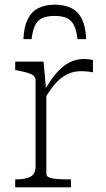

<svg xmlns="http://www.w3.org/2000/svg" viewBox="-20 -800 453 820"><path d="M377 -543V-491Q368 -493 359.5 -494Q351 -495 342.5 -495.5Q334 -496 327 -496Q301 -496 279.5 -488Q258 -480 239.5 -465Q221 -450 204 -428Q187 -406 171 -378L170 -414Q196 -459 221.5 -488.5Q247 -518 276 -533Q305 -548 338 -548Q350 -548 361.5 -546.5Q373 -545 377 -543ZM45 0V-34H48Q87 -34 109.5 -45Q132 -56 132 -90V-454Q132 -469 123.5 -476.5Q115 -484 98 -489Q81 -494 55 -499L45 -501V-537H166L177 -415L178 -416V-56Q178 -47 191 -42Q204 -37 224 -35.5Q244 -34 264 -34H283V0ZM214 -780Q173 -780 144 -765.5Q115 -751 98.5 -718Q82 -685 80 -633H115Q119 -669 129.5 -691Q140 -713 160 -722.5Q180 -732 213 -732Q246 -732 266 -722.5Q286 -713 296.5 -691Q307 -669 311 -633H348Q346 -685 330 -718Q314 -751 284.5 -765.5Q255 -780 214 -780Z"/></svg>

Font: Roboto Serif Thin
Style: Regular
Weight: 250
Designer: Greg Gazdowicz
Foundry: Commercial Type
Version: Version 1.004